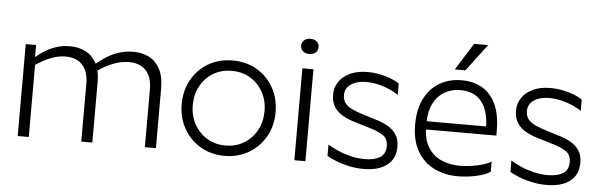

<svg xmlns="http://www.w3.org/2000/svg" viewBox="-49 -922 3449 1103"><g transform="rotate(5 1675.5 -370.5)"><path d="M78.9 -530H138.6V-446.8L142.7 -431.8V0H78.9ZM314.2 -479Q277.3 -479 242.7 -467Q208.1 -454.9 180.1 -438.9Q152.1 -422.9 133.2 -409.7L131 -455Q153.9 -474 183.3 -493.6Q212.7 -513.3 250.2 -526.6Q287.7 -540 333.2 -540Q385.5 -540 425.1 -519.2Q464.7 -498.4 487 -456.7Q509.3 -415 509.3 -352.6V0H445.5V-334Q445.5 -383.7 428.8 -415.9Q412 -448.1 382.3 -463.5Q352.6 -479 314.2 -479ZM680.8 -479Q641 -479 603.5 -466.2Q565.9 -453.4 535.7 -435.6Q505.4 -417.7 485 -402.3L482.8 -447.6Q507.3 -468.8 539.2 -490.3Q571.2 -511.8 611.3 -525.9Q651.4 -540 699.8 -540Q752.2 -540 791.8 -518.8Q831.4 -497.6 853.6 -454.5Q875.9 -411.3 875.9 -345.2V0H812.1V-334Q812.1 -383.7 795.4 -415.9Q778.6 -448.1 748.9 -463.5Q719.2 -479 680.8 -479Z M1271.7 10Q1350.7 10 1411.9 -26.5Q1473 -63 1507.9 -125Q1542.9 -187 1542.9 -265Q1542.9 -343.8 1507.9 -406.1Q1473 -468.5 1411.9 -504.3Q1350.7 -540 1271.7 -540Q1193.6 -540 1132.5 -504.3Q1071.3 -468.5 1036.4 -406.1Q1001.5 -343.8 1001.5 -265Q1001.5 -187 1036.4 -125Q1071.3 -63 1132.5 -26.5Q1193.6 10 1271.7 10ZM1271.7 -49.7Q1211.8 -49.7 1165.1 -78.3Q1118.5 -106.9 1091.9 -155.6Q1065.3 -204.3 1065.3 -265Q1065.3 -326.9 1091.9 -375.3Q1118.5 -423.6 1165.1 -452Q1211.8 -480.3 1271.7 -480.3Q1332.6 -480.3 1379.2 -452Q1425.8 -423.6 1452.4 -375.3Q1479.1 -326.9 1479.1 -265Q1479.1 -204.3 1452.4 -155.5Q1425.8 -106.6 1379.2 -78.2Q1332.6 -49.7 1271.7 -49.7Z M1674.2 -530H1738V0H1674.2ZM1706.3 -615.3Q1684 -615.3 1669.9 -627.5Q1655.8 -639.8 1655.8 -659.3Q1655.8 -678.8 1669.9 -690.9Q1684 -703 1706.3 -703Q1728.9 -703 1742.7 -690.9Q1756.6 -678.8 1756.6 -659.3Q1756.6 -639.8 1742.7 -627.5Q1728.9 -615.3 1706.3 -615.3Z M2120.7 -272.9Q2159.4 -261.6 2190.4 -243.8Q2221.4 -226 2239.4 -198.1Q2257.4 -170.2 2257.4 -128.7Q2257.4 -59 2208.8 -21.9Q2160.3 15.2 2074.6 15.2Q2030.9 15.2 1990.4 6.6Q1949.9 -2 1916.6 -15.3Q1883.2 -28.5 1861.7 -41.4V-106.6Q1885.8 -91.6 1919.7 -76.6Q1953.6 -61.6 1994 -51.7Q2034.5 -41.7 2076.2 -41.7Q2130.7 -41.7 2163.4 -61.1Q2196.2 -80.6 2196.2 -127.4Q2196.2 -170.8 2165.4 -190.1Q2134.7 -209.5 2081.5 -224.6L2001.3 -248.9Q1964.5 -259.7 1932.9 -276.9Q1901.3 -294.2 1882.2 -323Q1863 -351.8 1863 -395.9Q1863 -436.8 1885.4 -469.7Q1907.8 -502.7 1949.3 -522.1Q1990.8 -541.5 2048.2 -541.5Q2086 -541.5 2120.7 -534.5Q2155.4 -527.5 2184.8 -516.1Q2214.2 -504.7 2233.2 -491.5V-425.1Q2213.7 -440.1 2183.6 -453.3Q2153.6 -466.6 2118.5 -475.2Q2083.4 -483.8 2046.4 -483.8Q2014.3 -483.8 1986.5 -474.3Q1958.7 -464.8 1942.1 -445.7Q1925.5 -426.7 1925.5 -397.7Q1925.5 -368.7 1940.9 -350.1Q1956.4 -331.5 1983.3 -319.3Q2010.2 -307.1 2045.6 -296.2Z M2411.8 -279.6V-256.9Q2411.8 -186.9 2439.2 -141.2Q2466.6 -95.4 2514.5 -73.3Q2562.5 -51.2 2623.4 -51.2Q2657.2 -51.2 2691.8 -56.3Q2726.5 -61.5 2756.2 -70.5Q2785.9 -79.5 2804 -91V-32.2Q2774 -12.4 2721.3 -1.2Q2668.6 10 2618.4 10Q2540.3 10 2479.2 -20.6Q2418 -51.3 2382.7 -112.8Q2347.5 -174.3 2347.5 -265Q2347.5 -353.2 2378.9 -415.1Q2410.2 -476.9 2465.7 -509.2Q2521.1 -541.5 2592.2 -541.5Q2700 -541.5 2758.9 -471.8Q2817.9 -402.1 2817.9 -272.8V-242H2400.6V-289.4H2754.8Q2752.6 -383.6 2710.8 -434Q2669 -484.4 2589.6 -484.4Q2538.9 -484.4 2498.5 -461Q2458.2 -437.5 2435 -391.7Q2411.8 -345.8 2411.8 -279.6ZM2645 -756H2725.7L2607.9 -600Q2607.9 -600 2601.9 -600Q2595.9 -600 2586.5 -600Q2577.1 -600 2568.1 -600Q2559 -600 2553 -600Q2547 -600 2547 -600Z M3175.7 -272.9Q3214.4 -261.6 3245.4 -243.8Q3276.4 -226 3294.4 -198.1Q3312.4 -170.2 3312.4 -128.7Q3312.4 -59 3263.8 -21.9Q3215.3 15.2 3129.6 15.2Q3085.9 15.2 3045.4 6.6Q3004.9 -2 2971.6 -15.3Q2938.2 -28.5 2916.7 -41.4V-106.6Q2940.8 -91.6 2974.7 -76.6Q3008.6 -61.6 3049 -51.7Q3089.5 -41.7 3131.2 -41.7Q3185.7 -41.7 3218.4 -61.1Q3251.2 -80.6 3251.2 -127.4Q3251.2 -170.8 3220.4 -190.1Q3189.7 -209.5 3136.5 -224.6L3056.3 -248.9Q3019.5 -259.7 2987.9 -276.9Q2956.3 -294.2 2937.2 -323Q2918 -351.8 2918 -395.9Q2918 -436.8 2940.4 -469.7Q2962.8 -502.7 3004.3 -522.1Q3045.8 -541.5 3103.2 -541.5Q3141 -541.5 3175.7 -534.5Q3210.4 -527.5 3239.8 -516.1Q3269.2 -504.7 3288.2 -491.5V-425.1Q3268.7 -440.1 3238.6 -453.3Q3208.6 -466.6 3173.5 -475.2Q3138.4 -483.8 3101.4 -483.8Q3069.3 -483.8 3041.5 -474.3Q3013.7 -464.8 2997.1 -445.7Q2980.5 -426.7 2980.5 -397.7Q2980.5 -368.7 2995.9 -350.1Q3011.4 -331.5 3038.3 -319.3Q3065.2 -307.1 3100.6 -296.2Z"/></g></svg>

Font: Roundo Variable
Style: Regular
Weight: 200
Designer: Shiva Nallaperumal
Foundry: Indian Type Foundry
Version: Version 2.000